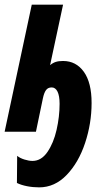

<svg xmlns="http://www.w3.org/2000/svg" viewBox="-29 -568 475 828"><path d="M44 221 45 104Q57 114 76.5 120Q96 126 111 126Q149 126 175.5 87.5Q202 49 215 -8Q228 -65 228 -120Q228 -155 219 -173Q210 -191 194 -191Q178 -191 169.5 -179.5Q161 -168 156 -144L126 0H-9L108 -548H243L187 -287Q199 -297 211.5 -301Q224 -305 243 -305Q299 -305 332.5 -258.5Q366 -212 366 -124Q366 -36 338 48.5Q310 133 258.5 186.5Q207 240 140 240Q113 240 87.5 235Q62 230 44 221Z"/></svg>

Font: Noto Sans Display Ex Bold Cond
Style: Italic
Weight: 800
Width: 3
Italic angle: -12°
Designer: Monotype Design team
Foundry: Monotype Imaging Inc.
Version: Version 1.000